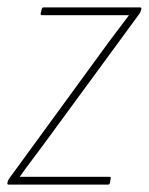

<svg xmlns="http://www.w3.org/2000/svg" viewBox="-23 -499 402 519"><path d="M1 0Q-4 0 -3 -4L-2 -9Q0 -14 3 -18L270 -384Q284 -402 297.5 -420.5Q311 -439 325 -457V-458Q300 -458 277 -458Q254 -458 230 -458H90Q86 -458 87 -463L90 -475Q91 -479 95 -479H355Q360 -479 359 -474L358 -471Q357 -467 354 -462L96 -110Q80 -88 63.5 -66.5Q47 -45 31 -22V-21Q53 -21 76 -21Q99 -21 122 -21H273Q278 -21 276 -16L274 -4Q273 0 269 0Z"/></svg>

Font: Sofia Sans Condensed Thin
Style: Italic
Weight: 250
Italic angle: -9°
Version: Version 4.100